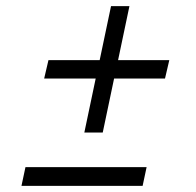

<svg xmlns="http://www.w3.org/2000/svg" viewBox="-20 -605 639 626"><path d="M255 -173 292 -349H124L138 -409H305L342 -585H402L365 -409H532L518 -349H352L315 -173ZM50 1 63 -60H458L445 1Z"/></svg>

Font: Red Hat Display
Style: Italic
Weight: 400
Italic angle: -12°
Designer: Pentagram, MCKL
Foundry: Pentagram, MCKL
Version: Version 1.023; ttfautohint (v1.8.3)